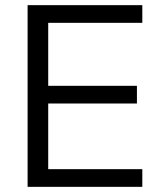

<svg xmlns="http://www.w3.org/2000/svg" viewBox="-20 -725 623 745"><path d="M87.1 0V-705H532.2V-636.4H167.1V-392H511.3V-323.4H167.1V-68.6H532.2V0Z"/></svg>

Font: Nunito Sans 12pt ExtraLight
Style: Regular
Weight: 200
Designer: Vernon Adams
Foundry: Vernon Adams
Version: Version 3.101;gftools[0.9.27]